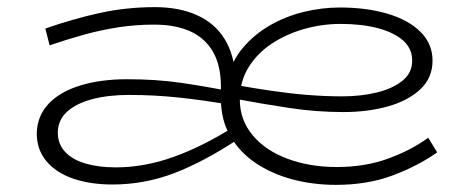

<svg xmlns="http://www.w3.org/2000/svg" viewBox="-20 -504 1320 538"><path d="M921 14Q857 14 799 -1.5Q741 -17 696 -47.5Q651 -78 625 -123Q599 -168 599 -227V-261Q599 -321 576.5 -359.5Q554 -398 512.5 -416.5Q471 -435 412 -435Q360 -435 311.5 -427.5Q263 -420 216 -407Q169 -394 119 -377L107 -424Q184 -451 259 -467.5Q334 -484 414 -484Q482 -484 532 -461.5Q582 -439 609.5 -394.5Q637 -350 640 -284L617 -285Q630 -334 661.5 -371Q693 -408 736.5 -433Q780 -458 830.5 -470.5Q881 -483 933 -483Q1007 -483 1066 -465.5Q1125 -448 1158.5 -414.5Q1192 -381 1192 -334Q1192 -286 1158 -254Q1124 -222 1067.5 -206Q1011 -190 942 -190Q867 -190 790.5 -201.5Q714 -213 640 -227V-266Q690 -257 741 -249.5Q792 -242 842 -238Q892 -234 939 -234Q992 -234 1036.5 -245Q1081 -256 1108 -278Q1135 -300 1135 -334Q1135 -368 1109.5 -390.5Q1084 -413 1039 -425Q994 -437 934 -437Q883 -437 833 -423Q783 -409 742 -382Q701 -355 676.5 -315.5Q652 -276 652 -225Q652 -168 688 -125Q724 -82 786 -59Q848 -36 924 -36Q1002 -36 1066 -59Q1130 -82 1180 -118L1205 -77Q1151 -39 1080.5 -12.5Q1010 14 921 14ZM295 13Q233 13 185 -3.5Q137 -20 110 -52.5Q83 -85 83 -130Q84 -179 116 -213Q148 -247 205 -264.5Q262 -282 336 -282Q418 -282 486.5 -272Q555 -262 621 -249V-211Q552 -223 482.5 -230.5Q413 -238 341 -238Q283 -238 238 -226Q193 -214 167.5 -190.5Q142 -167 142 -132Q142 -101 162 -79Q182 -57 219 -46Q256 -35 304 -35Q384 -35 465.5 -64Q547 -93 636 -149L647 -114Q552 -51 468.5 -19Q385 13 295 13Z"/></svg>

Font: BioRhyme SemiExpanded Light
Style: Regular
Weight: 300
Width: 6
Designer: Aoife Mooney
Foundry: Aoife Mooney Type
Version: Version 1.600;gftools[0.9.33]